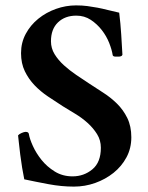

<svg xmlns="http://www.w3.org/2000/svg" viewBox="-20 -682 548 712"><path d="M262 -662Q285 -662 304 -659.5Q323 -657 341.5 -653.5Q360 -650 379.5 -645Q399 -640 422 -635Q427 -595 429.5 -554.5Q432 -514 434 -479Q433 -475 428.5 -473.5Q424 -472 420 -472Q418 -472 409 -472Q400 -472 398 -477Q395 -497 385 -522.5Q375 -548 357.5 -570.5Q340 -593 316.5 -608.5Q293 -624 263 -624Q221 -624 195 -599Q169 -574 169 -529Q169 -503 182.5 -481Q196 -459 217 -440Q238 -421 263 -404Q288 -387 311 -372Q335 -356 362.5 -338.5Q390 -321 413.5 -298Q437 -275 452 -244.5Q467 -214 467 -173Q467 -132 449 -98.5Q431 -65 401 -41Q371 -17 333 -3.5Q295 10 254 10Q208 10 160 1Q112 -8 70 -17Q66 -36 62 -60.5Q58 -85 55 -109Q52 -133 50 -152.5Q48 -172 47 -180Q51 -185 60.5 -189Q70 -193 75 -193Q86 -193 87 -185Q90 -167 102 -140.5Q114 -114 134 -89Q154 -64 183 -46Q212 -28 249 -28Q291 -28 322.5 -54Q354 -80 354 -134Q354 -162 340 -184.5Q326 -207 305 -226Q284 -245 259 -260Q234 -275 213 -288Q185 -306 157.5 -324.5Q130 -343 108 -366Q86 -389 72 -418Q58 -447 58 -485Q58 -524 75.5 -556.5Q93 -589 122 -612.5Q151 -636 187.5 -649Q224 -662 262 -662Z"/></svg>

Font: Vermiglione SemiBold
Style: Regular
Weight: 600
Version: Version 1.000